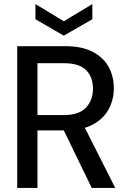

<svg xmlns="http://www.w3.org/2000/svg" viewBox="-20 -928 629 948"><path d="M65 0V-700H302Q385 -700 438 -672Q491 -644 516.5 -597.5Q542 -551 542 -492Q542 -436 516.5 -388.5Q491 -341 437 -312.5Q383 -284 299 -284H165V0ZM433 0 282 -311H392L549 0ZM165 -360H296Q370 -360 404.5 -396.5Q439 -433 439 -490Q439 -548 405 -582Q371 -616 295 -616H165ZM295 -752 155 -833V-908L295 -823L436 -908V-833Z"/></svg>

Font: DM Sans 28pt Medium
Style: Regular
Weight: 500
Version: Version 4.004;gftools[0.9.30]